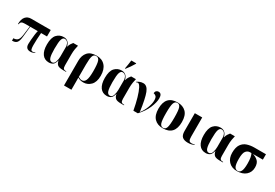

<svg xmlns="http://www.w3.org/2000/svg" viewBox="68 -2077 5155 3597"><g transform="rotate(30 2645.5 -278.0)"><path d="M489 8Q533 8 580 -18V-29Q551 -14 525 -14Q493 -14 485.5 -47Q478 -80 478 -129Q478 -248 490 -396H618V-536H195Q120 -536 75 -484Q30 -432 30 -326H41Q47 -366 68.5 -381Q90 -396 140 -396H245L221 -208Q210 -120 180 -86Q150 -52 89 -52V0H95Q162 0 192 -37Q222 -74 231 -163L255 -396H419Q409 -364 401.5 -306Q394 -248 389.5 -190.5Q385 -133 385 -100Q385 8 489 8Z M889 10Q935 10 971.5 -12Q1008 -34 1029 -114H1031Q1039 -61 1070 -30.5Q1101 0 1193 0H1259V-10H1253Q1213 -10 1197 -28Q1181 -46 1181 -96V-334Q1181 -395 1190 -450.5Q1199 -506 1208 -536H1105Q1085 -511 1069 -486.5Q1053 -462 1041 -419H1039Q1008 -544 900 -544Q810 -544 750.5 -480Q691 -416 691 -267Q691 -134 742.5 -62Q794 10 889 10ZM938 -23Q891 -23 872.5 -80.5Q854 -138 854 -267Q854 -419 872.5 -471.5Q891 -524 929 -524Q1004 -524 1023 -420V-199Q1023 -137 1004.5 -80Q986 -23 938 -23Z M1353 240H1513V49Q1513 22 1512.5 4Q1512 -14 1511 -22Q1565 11 1634 11Q1726 11 1792.5 -56.5Q1859 -124 1859 -260Q1859 -399 1791.5 -474.5Q1724 -550 1606 -550Q1477 -550 1415 -480Q1353 -410 1353 -295ZM1592 -11Q1562 -11 1543.5 -22.5Q1525 -34 1513 -36V-304Q1513 -435 1531.5 -487.5Q1550 -540 1601 -540Q1654 -540 1674.5 -480Q1695 -420 1695 -264Q1695 -124 1669.5 -67.5Q1644 -11 1592 -11Z M2142 10Q2188 10 2224.5 -12Q2261 -34 2282 -114H2284Q2292 -61 2323 -30.5Q2354 0 2446 0H2512V-10H2506Q2466 -10 2450 -28Q2434 -46 2434 -96V-334Q2434 -395 2443 -450.5Q2452 -506 2461 -536H2358Q2338 -511 2322 -486.5Q2306 -462 2294 -419H2292Q2261 -544 2153 -544Q2063 -544 2003.5 -480Q1944 -416 1944 -267Q1944 -134 1995.5 -62Q2047 10 2142 10ZM2191 -23Q2144 -23 2125.5 -80.5Q2107 -138 2107 -267Q2107 -419 2125.5 -471.5Q2144 -524 2182 -524Q2257 -524 2276 -420V-199Q2276 -137 2257.5 -80Q2239 -23 2191 -23ZM2183 -606H2193Q2226 -647 2259 -694.5Q2292 -742 2317 -786V-796H2211Q2206 -755 2199 -706.5Q2192 -658 2183 -614Z M2715 0H2811Q2919 -116 2969.5 -237Q3020 -358 3020 -442Q3020 -546 2948 -546Q2921 -546 2901.5 -528.5Q2882 -511 2879 -475Q2911 -469 2934.5 -447.5Q2958 -426 2958 -358Q2958 -292 2923 -199.5Q2888 -107 2832 -39Q2794 -314 2749.5 -427.5Q2705 -541 2622 -541Q2579 -541 2544 -526Q2509 -511 2488 -495L2491 -486Q2495 -489 2506 -493Q2517 -497 2526 -497Q2557 -497 2590.5 -432.5Q2624 -368 2656.5 -255.5Q2689 -143 2715 0Z M3354 10Q3609 10 3609 -270Q3609 -414 3540.5 -482Q3472 -550 3358 -550Q3102 -550 3102 -270Q3102 -130 3169.5 -60Q3237 10 3354 10ZM3355 0Q3306 0 3286.5 -56Q3267 -112 3267 -270Q3267 -430 3287.5 -485Q3308 -540 3357 -540Q3404 -540 3424.5 -486Q3445 -432 3445 -270Q3445 -113 3425.5 -56.5Q3406 0 3355 0Z M3896 10Q3943 10 3977 0.5Q4011 -9 4028 -18V-28Q3992 -16 3962 -16Q3923 -16 3909 -40Q3895 -64 3895 -122V-536H3735V-149Q3735 -60 3776 -25Q3817 10 3896 10Z M4282 10Q4328 10 4364.5 -12Q4401 -34 4422 -114H4424Q4432 -61 4463 -30.5Q4494 0 4586 0H4652V-10H4646Q4606 -10 4590 -28Q4574 -46 4574 -96V-334Q4574 -395 4583 -450.5Q4592 -506 4601 -536H4498Q4478 -511 4462 -486.5Q4446 -462 4434 -419H4432Q4401 -544 4293 -544Q4203 -544 4143.5 -480Q4084 -416 4084 -267Q4084 -134 4135.5 -62Q4187 10 4282 10ZM4331 -23Q4284 -23 4265.5 -80.5Q4247 -138 4247 -267Q4247 -419 4265.5 -471.5Q4284 -524 4322 -524Q4397 -524 4416 -420V-199Q4416 -137 4397.5 -80Q4379 -23 4331 -23Z M4956 10Q5080 10 5150.5 -53.5Q5221 -117 5221 -219Q5221 -310 5176.5 -353.5Q5132 -397 5060 -419H5274V-536H5023Q4941 -536 4870 -513Q4799 -490 4755 -427Q4711 -364 4711 -245Q4711 -129 4777 -59.5Q4843 10 4956 10ZM4970 0Q4920 0 4898 -48Q4876 -96 4876 -209Q4876 -334 4911.5 -376.5Q4947 -419 4996 -419H5027Q5063 -357 5063 -212Q5063 -93 5038.5 -46.5Q5014 0 4970 0Z"/></g></svg>

Font: Noto Serif Display SemiCondensed Extra
Style: Regular
Weight: 800
Width: 4
Designer: Monotype Design Team
Foundry: Monotype Imaging Inc.
Version: Version 1.900